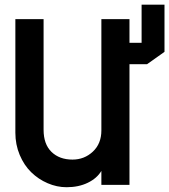

<svg xmlns="http://www.w3.org/2000/svg" viewBox="-20 -781 715 811"><path d="M261.2 9.8Q220.2 9.8 181.2 -7.1Q142.1 -23.9 111.8 -53.5Q81.5 -83 63.2 -126.7Q44.9 -170.4 44.9 -220.2V-700.2H164.1V-232.9Q164.1 -171.9 197.5 -139.4Q231 -106.9 286.1 -106.9Q336.4 -106.9 372.3 -140.6Q408.2 -174.3 408.2 -230V-700.2H526.9V-600.1H578.1V-761.2H674.8V-562L601.1 -509.8H526.9V0H408.2V-59.1Q389.6 -27.8 350.8 -9Q312 9.8 261.2 9.8Z"/></svg>

Font: Cakra Normal
Style: Regular
Weight: 400
Designer: Lucia Kollert, Vojtech Kollert
Foundry: OoM Type
Version: Version 1.000;Glyphs 3.1.1 (3148)